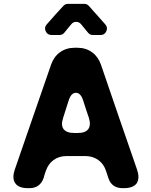

<svg xmlns="http://www.w3.org/2000/svg" viewBox="-20 -979 788 999"><path d="M437.5 -809.6Q425.8 -823.2 401.4 -853.5Q391.6 -865.2 376 -865.2Q360.4 -865.2 350.6 -852.5Q344.7 -845.7 331.5 -829.6Q318.4 -813.5 314.5 -808.6Q304.7 -796.9 289.1 -796.9H248Q226.6 -796.9 217.8 -816.4Q209 -835.9 222.7 -851.6Q269.5 -905.3 309.6 -948.2Q319.3 -959 334 -959H418Q432.6 -959 442.4 -948.2Q469.7 -918 528.3 -851.6Q542 -835.9 533.2 -816.4Q524.4 -796.9 503.9 -796.9H462.9Q447.3 -796.9 437.5 -809.6ZM693.4 -95.7Q700.2 -75.2 700.2 -58.6Q700.2 -39.1 691.4 -25.4Q672.9 0 625 0Q622.1 0 616.2 0Q589.8 0 570.3 -13.7Q551.8 -27.3 543.9 -52.7Q541 -61.5 538.1 -70.3Q535.2 -79.1 532.2 -87.9Q520.5 -126 491.2 -146.5Q462.9 -167 423.8 -167Q391.6 -167 326.2 -167Q287.1 -167 258.8 -146.5Q230.5 -126 217.8 -87.9Q214.8 -79.1 211.9 -70.3Q210 -61.5 207 -52.7Q198.2 -27.3 179.7 -13.7Q161.1 0 133.8 0Q130.9 0 125 0Q77.1 0 59.6 -25.4Q49.8 -39.1 49.8 -58.6Q49.8 -75.2 56.6 -95.7Q104.5 -232.4 151.4 -370.1Q199.2 -506.8 246.1 -643.6Q260.7 -684.6 292 -707Q324.2 -730.5 368.2 -730.5Q373 -730.5 382.8 -730.5Q426.8 -730.5 459 -707Q490.2 -684.6 504.9 -643.6Q551.8 -506.8 598.6 -370.1Q646.5 -232.4 693.4 -95.7ZM384.8 -287.1Q424.8 -287.1 439.5 -307.6Q454.1 -328.1 442.4 -366.2Q434.6 -388.7 426.8 -412.1Q419.9 -434.6 412.1 -458Q399.4 -496.1 375 -496.1Q350.6 -496.1 337.9 -458Q330.1 -434.6 323.2 -412.1Q315.4 -388.7 308.6 -366.2Q295.9 -328.1 310.5 -307.6Q326.2 -287.1 365.2 -287.1Q370.1 -287.1 375 -287.1Q379.9 -287.1 384.8 -287.1Z"/></svg>

Font: DeepSea
Style: Bold
Weight: 700
Designer: Stem
Version: Version 3.019;git-0a5106e0b